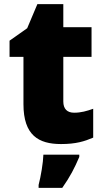

<svg xmlns="http://www.w3.org/2000/svg" viewBox="-20 -684 500 925"><path d="M337 -141C304 -141 285 -159 285 -195V-410H421V-553H285V-664H160L111 -548L26 -488V-410H93V-182C93 -32 166 10 274 10C346 10 387 -3 429 -21V-160C398 -149 371 -141 337 -141ZM362 72V61H189C188 99 177 165 166 207V221H280C318 167 339 126 362 72Z"/></svg>

Font: Noto Sans Gujarati Black
Style: Regular
Weight: 900
Designer: Jelle Bosma - Monotype Design Team, Universal Thirst
Foundry: Monotype Imaging Inc.
Version: Version 2.106